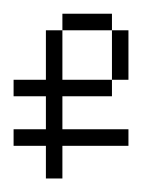

<svg xmlns="http://www.w3.org/2000/svg" viewBox="-44 -264 234 284"><path d="M23.9 0V-48.3H-23.9V-72.8H23.9V-121.6H-23.9V-146H23.9V-219.2H48.3V-146H121.6V-121.6H48.3V-72.8H146V-48.3H48.3V0ZM121.6 -146V-219.2H146V-146ZM48.3 -219.2V-243.7H121.6V-219.2Z"/></svg>

Font: FS Mondwest Regular
Style: Regular
Weight: 400
Designer: NZWStudios2024
Foundry: https://fontstruct.com
Version: Version 1.0